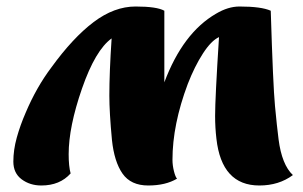

<svg xmlns="http://www.w3.org/2000/svg" viewBox="-20 -550 930 590"><path d="M485 -517V-297Q542 -449 644 -508Q681 -530 716 -530Q783 -530 812 -517Q819 -288 825 -224.5Q831 -161 836 -122Q846 -44 880 -12Q837 20 777 20Q661 20 645 -124Q641 -158 641 -194Q641 -248 653 -436Q629 -425 603.5 -385.5Q578 -346 557 -292Q510 -167 510 -59Q510 -42 514.5 -24Q519 -6 524 -1Q489 20 435.5 20Q382 20 356.5 -16.5Q331 -53 324 -120Q316 -205 316 -256Q316 -327 323 -432Q273 -396 232 -278Q191 -160 191 -76Q191 -39 197 -17Q164 20 107 20Q72 20 46.5 1Q21 -18 21 -53.5Q21 -89 31.5 -127Q42 -165 59 -204Q92 -282 138 -343Q204 -434 267.5 -482Q331 -530 396.5 -530Q462 -530 485 -517Z"/></svg>

Font: Sansita One
Style: Regular
Weight: 400
Designer: Pablo Cosgaya
Foundry: Omnibus-Type
Version: Version 1.001